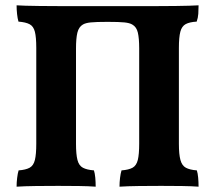

<svg xmlns="http://www.w3.org/2000/svg" viewBox="-20 -699 809 722"><path d="M42.4 3Q42.4 -13.1 44.5 -30.1Q46.5 -47.1 50 -58.3Q77 -60.3 91.5 -68.3Q106 -76.3 111.2 -97.4Q116.4 -118.5 116.4 -158.3V-518.7Q116.4 -558.9 111.2 -579.5Q106 -600.1 91.5 -607.8Q77 -615.6 49.5 -617.7Q46 -629.4 44.2 -646.1Q42.4 -662.9 42.4 -679Q55.4 -678 76.3 -677.5Q97.2 -677 128.9 -676.5Q160.6 -676 205.9 -676Q251.1 -676 312.8 -676H461.6Q523.8 -676 567.2 -676Q610.7 -676 640.9 -676.5Q671 -677 691.4 -677.5Q711.7 -678 726.7 -679Q726.7 -662.3 725.7 -647.2Q724.7 -632 719.6 -617.7Q693.1 -616.2 678.4 -608.4Q663.7 -600.6 658.2 -579.8Q652.7 -558.9 652.7 -518.7V-158.3Q652.7 -118.5 658.5 -97.4Q664.2 -76.3 678.9 -68.3Q693.6 -60.3 720.2 -58.3Q723.7 -47.7 725.2 -30.9Q726.7 -14.1 726.7 3Q700.9 1 663.9 0.5Q626.9 0 585.9 0Q544.9 0 502.5 0.5Q460.1 1 429.4 3Q429.4 -13.1 431.4 -30.1Q433.5 -47.1 437 -58.3Q464 -60.3 478.5 -68.3Q492.9 -76.3 498.2 -97.4Q503.4 -118.5 503.4 -158.3V-517.3Q503.4 -554.7 498.4 -576.3Q493.4 -597.8 477.3 -606.8Q467.5 -612.7 448 -614.7Q428.6 -616.8 384.6 -616.8Q340.6 -616.8 321.1 -614.7Q301.7 -612.7 291.8 -606.8Q276.3 -597.8 271 -576.3Q265.8 -554.7 265.8 -517.3V-158.3Q265.8 -118.5 271.3 -97.4Q276.7 -76.3 291.7 -68.3Q306.7 -60.3 333.2 -58.3Q336.7 -47.7 338.3 -30.9Q339.8 -14.1 339.8 3Q314 1 277 0.5Q239.9 0 198.9 0Q157.9 0 115.5 0.5Q73.1 1 42.4 3Z"/></svg>

Font: Vollkorn
Style: Regular
Weight: 400
Designer: Friedrich Althausen
Foundry: Friedrich Althausen
Version: Version 5.001